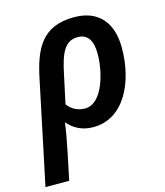

<svg xmlns="http://www.w3.org/2000/svg" viewBox="-145 -641 835 970"><g transform="rotate(-15 273.0 -156.0)"><path d="M85 -298 -28 240H96L125 101C136 46 145 0 152 -51C182 -15 225 10 285 10C446 10 527 -161 527 -340C527 -471 462 -552 333 -552C165 -552 116 -446 85 -298ZM269 -92C229 -92 198 -110 178 -138L210 -287C232 -393 257 -450 325 -450C379 -450 401 -409 401 -342C401 -246 360 -92 269 -92Z"/></g></svg>

Font: Noto Sans SemiBold
Style: Italic
Weight: 600
Italic angle: -12°
Designer: Monotype Design Team
Foundry: Monotype Imaging Inc.
Version: Version 2.013